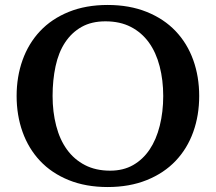

<svg xmlns="http://www.w3.org/2000/svg" viewBox="-20 -737 870 774"><path d="M47 -350Q47 -428 71 -495Q95 -562 141.5 -611.5Q188 -661 257 -689Q326 -717 414 -717Q502 -717 571.5 -689Q641 -661 688 -611.5Q735 -562 759 -495Q783 -428 783 -350Q783 -272 759 -205Q735 -138 688 -88.5Q641 -39 571.5 -11Q502 17 414 17Q326 17 257 -11Q188 -39 141.5 -88.5Q95 -138 71 -205Q47 -272 47 -350ZM192 -350Q192 -286 206.5 -230Q221 -174 250 -134Q279 -94 322.5 -71.5Q366 -49 424 -49Q477 -49 516.5 -71.5Q556 -94 583 -134Q610 -174 624 -230Q638 -286 638 -350Q638 -414 623.5 -470Q609 -526 580 -566Q551 -606 507.5 -628.5Q464 -651 405 -651Q349 -651 309 -628.5Q269 -606 242.5 -566Q216 -526 204 -470Q192 -414 192 -350Z"/></svg>

Font: PT Serif Caption
Style: Semibold
Weight: 600
Designer: A.Korolkova, O.Umpeleva, V.Yefimov
Foundry: ParaType Ltd
Version: Version 1.00;May 2, 2020;FontCreator 12.0.0.2544 64-bit